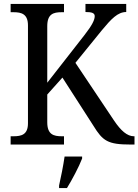

<svg xmlns="http://www.w3.org/2000/svg" viewBox="-20 -734 703 975"><path d="M34 0H305V-42H294C252 -42 220 -51 220 -113V-254L297 -340L454 -96C502 -18 527 0 644 0H663V-42H660C626 -42 594 -70 559 -122L363 -415L497 -580C545 -638 578 -673 621 -673V-714H414V-673C446 -673 461 -668 461 -652C461 -633 448 -606 409 -556L220 -314V-601C220 -663 251 -672 293 -672H305V-714H34V-672H49C89 -672 122 -663 122 -605V-108C122 -50 89 -42 48 -42H34ZM280 208V221H320C346 179 381 113 397 71V61H308C301 109 290 164 280 208Z"/></svg>

Font: Noto Serif Lao SemiCondensed
Style: Regular
Weight: 400
Width: 4
Designer: Monotype Design Team
Foundry: Monotype Imaging Inc.
Version: Version 2.003